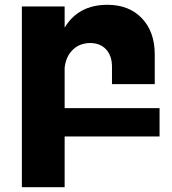

<svg xmlns="http://www.w3.org/2000/svg" viewBox="-20 -568 717 799"><path d="M644 0H249V211H71V-541H249V-453Q306 -548 427 -548Q517 -548 570.5 -492Q624 -436 624 -341V-218H446V-290Q446 -336 421.5 -362.5Q397 -389 354 -389Q310 -388 282 -360Q254 -332 249 -286V-118H644Z"/></svg>

Font: Montserrat arm2
Style: Bold
Weight: 700
Designer: Julieta Ulanovsky
Foundry: Julieta Ulanovsky
Version: Version 6.000